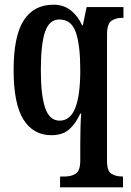

<svg xmlns="http://www.w3.org/2000/svg" viewBox="-20 -566 557 818"><path d="M236 232V186H257Q283 186 302.5 174Q322 162 322 117V42Q322 11 323 -25.5Q324 -62 326 -82H322Q303 -40 275 -15Q247 10 199 10Q122 10 80 -56.5Q38 -123 38 -268Q38 -412 81 -479Q124 -546 208 -546Q251 -546 281.5 -522Q312 -498 330 -458H333L349 -536H506V-490H500Q474 -490 455 -477.5Q436 -465 436 -418V120Q436 163 455 174.5Q474 186 501 186H504V232ZM234 -52Q279 -52 300.5 -105.5Q322 -159 322 -267Q322 -374 303 -428.5Q284 -483 233 -483Q190 -483 172 -430.5Q154 -378 154 -267Q154 -160 172.5 -106Q191 -52 234 -52Z"/></svg>

Font: Noto Serif ExtraCondensed SemiBold
Style: Regular
Weight: 600
Width: 2
Designer: Monotype Design Team
Foundry: Monotype Imaging Inc.
Version: Version 2.015; ttfautohint (v1.8.4.7-5d5b)